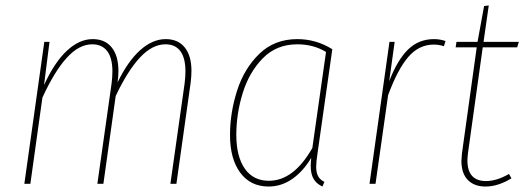

<svg xmlns="http://www.w3.org/2000/svg" viewBox="-20 -672 1923 702"><path d="M680 -413Q680 -393 677 -369L625 0H603L655 -367Q658 -391 658 -411Q658 -460 639.5 -485Q621 -510 585 -510Q537 -510 492 -462Q447 -414 403 -321L358 0H336L388 -367Q391 -391 391 -411Q391 -460 372 -485Q353 -510 317 -510Q269 -510 224 -460.5Q179 -411 135 -315L91 0H69L142 -519H161L141 -361Q179 -444 224.5 -486.5Q270 -529 319 -529Q364 -529 388.5 -498.5Q413 -468 413 -412Q413 -394 410 -371Q448 -449 493 -489Q538 -529 586 -529Q631 -529 655.5 -498.5Q680 -468 680 -413Z M1195 -492 1141 -112Q1136 -79 1136 -62Q1136 -41 1143 -28Q1150 -15 1166 -7L1159 10Q1137 0 1126.5 -18Q1116 -36 1116 -66Q1116 -75 1118 -95Q1089 -46 1049 -18Q1009 10 962 10Q896 10 858.5 -40.5Q821 -91 821 -178Q821 -260 847 -341Q873 -422 928.5 -475.5Q984 -529 1067 -529Q1136 -529 1195 -492ZM844 -179Q844 -100 875 -55.5Q906 -11 963 -11Q1054 -11 1122 -131L1172 -482Q1126 -510 1067 -510Q991 -510 941 -459Q891 -408 867.5 -332Q844 -256 844 -179Z M1609 -522 1603 -503Q1585 -509 1566 -509Q1512 -509 1473 -464Q1434 -419 1399 -324L1353 0H1331L1404 -519H1423L1403 -375Q1433 -453 1472 -491Q1511 -529 1567 -529Q1588 -529 1609 -522Z M1691 -112Q1689 -94 1689 -86Q1689 -10 1757 -10Q1796 -10 1841 -36L1850 -20Q1801 10 1755 10Q1714 10 1690.5 -14Q1667 -38 1667 -84Q1667 -91 1669 -111L1723 -499H1646L1649 -519H1726L1750 -650L1767 -652L1748 -519H1877L1871 -499H1745Z"/></svg>

Font: Fira Sans Condensed Thin
Style: Italic
Weight: 250
Width: 3
Italic angle: -8°
Designer: Carrois Corporate & Edenspiekermann AG
Foundry: Carrois Corporate GbR & Edenspiekermann AG
Version: Version 4.203